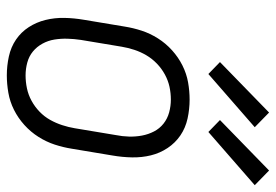

<svg xmlns="http://www.w3.org/2000/svg" viewBox="-143 -658 809 563"><g transform="rotate(90 261.5 -376.5)"><path d="M201 8Q173 8 145.5 2Q118 -4 96 -19Q74 -34 59.5 -56.5Q45 -79 38.5 -105.5Q32 -132 32.5 -160.5Q33 -189 38 -218L58 -338Q62 -363 70 -387.5Q78 -412 92.5 -435Q107 -458 127.5 -476.5Q148 -495 172 -507Q196 -519 221.5 -523.5Q247 -528 272 -528Q300 -528 327.5 -522Q355 -516 377 -501Q399 -486 414 -463.5Q429 -441 435.5 -414.5Q442 -388 441.5 -359.5Q441 -331 436 -302L416 -182Q412 -157 404 -132.5Q396 -108 381.5 -85Q367 -62 346.5 -43.5Q326 -25 302 -13Q278 -1 252 3.5Q226 8 201 8ZM201 -47Q220 -47 239 -51Q258 -55 275.5 -64.5Q293 -74 307.5 -88Q322 -102 331.5 -119Q341 -136 347 -154.5Q353 -173 356 -191L376 -311Q380 -331 380.5 -350.5Q381 -370 377.5 -388.5Q374 -407 365.5 -423.5Q357 -440 342.5 -451.5Q328 -463 309.5 -468Q291 -473 272 -473Q253 -473 234.5 -469Q216 -465 198.5 -455.5Q181 -446 166.5 -432Q152 -418 142 -401Q132 -384 126 -365.5Q120 -347 117 -329L97 -209Q94 -189 93.5 -169.5Q93 -150 96 -131.5Q99 -113 108 -96.5Q117 -80 131 -68.5Q145 -57 163.5 -52Q182 -47 201 -47ZM367 -583 332 -617 480 -761 523 -719ZM197 -583 162 -617 310 -761 353 -719Z"/></g></svg>

Font: Iosevka Term Curly Lt Obl
Style: Regular
Weight: 300
Italic angle: -9°
Designer: Belleve Invis
Foundry: Belleve Invis
Version: Version 32.3.0